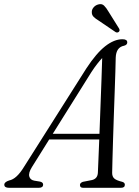

<svg xmlns="http://www.w3.org/2000/svg" viewBox="-56 -895 663 915"><path d="M96 -98.5Q79 -71 83.5 -54.2Q88 -37.5 107.5 -34L135 -29.5Q149.5 -26 149.5 -15.5Q149.5 0 129 0H-13Q-35.5 0 -35.5 -15Q-35.5 -27.5 -12.5 -35Q23 -41.5 58.5 -100L355.5 -569Q403 -641.5 445.5 -674.8Q488 -708 527.5 -708Q550.5 -708 550.5 -693Q550.5 -681 535 -677Q497.5 -670 495.5 -620.5Q495 -597 493.8 -553.8Q492.5 -510.5 490.5 -456Q488.5 -401.5 486.5 -343.2Q484.5 -285 482.8 -231Q481 -177 480 -135Q479 -93 478.5 -71Q478.5 -53 489 -44Q499.5 -35 526.5 -28.5Q539 -25 539 -14.5Q539 0 520 0H340Q325 0 325 -13.5Q325 -23.5 339 -28.5L382.5 -37Q409.5 -43.5 410.5 -73Q411.5 -95.5 413.2 -137Q415 -178.5 417 -230.5H178.5ZM379 -550.5 195.5 -257.5H418Q420.5 -322 423 -390.8Q425.5 -459.5 427.8 -519.8Q430 -580 431 -618.5Q421 -608 407.8 -591.2Q394.5 -574.5 379 -550.5ZM461.5 -839 511.5 -759Q513.5 -755.5 513.8 -751.2Q514 -747 510.5 -743.5Q503.5 -737.5 495 -742L414 -797Q399.5 -805.5 390.2 -814.8Q381 -824 381.5 -837.5Q381 -849 390 -859.8Q399 -870.5 413 -874Q429.5 -878.5 440 -868.2Q450.5 -858 461.5 -839Z"/></svg>

Font: Fraunces 72pt Soft Light
Style: Italic
Weight: 300
Italic angle: -16°
Version: Version 1.000;[b76b70a41]